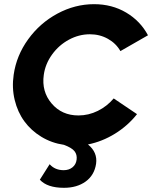

<svg xmlns="http://www.w3.org/2000/svg" viewBox="-20 -690 733 925"><path d="M45.9 -330.1Q59.1 -422.4 115.7 -500.7Q172.4 -579.1 256.8 -624.5Q341.3 -669.9 433.1 -669.9Q519.5 -669.9 587.9 -629.4Q656.2 -588.9 692.9 -520L560.1 -443.8Q539.1 -481 500 -502.9Q460.9 -524.9 413.1 -524.9Q360.4 -524.9 312 -498.8Q263.7 -472.7 231 -427.5Q198.2 -382.3 190.9 -329.1Q179.7 -249 228.8 -191.4Q277.8 -133.8 357.9 -133.8Q406.7 -133.8 451.2 -155.8Q495.6 -177.7 527.8 -215.8L640.1 -140.1Q595.7 -84 533.9 -45.9Q472.2 -7.8 403.8 5.9Q450.7 43.9 442.9 99.1Q434.6 154.3 392.6 184.6Q350.6 214.8 288.1 214.8Q207.5 214.8 171.9 175.8L219.2 101.1Q244.6 129.9 287.1 129.9Q312 129.9 329.1 116.2Q346.2 102.5 349.1 79.1Q352.1 55.2 339.1 38.6Q326.2 22 288.1 7.8Q228.5 -1 179.2 -31Q129.9 -61 97.4 -105.5Q64.9 -149.9 50.8 -208.3Q36.6 -266.6 45.9 -330.1Z"/></svg>

Font: Human Sans Bold
Style: Italic
Weight: 700
Italic angle: -8°
Designer: Tim Radville
Foundry: Continuum
Version: Version 1.000;FEAKit 1.0